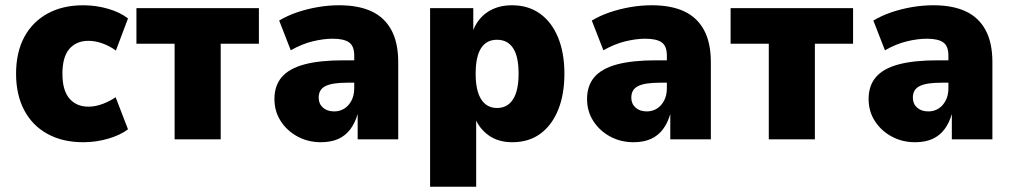

<svg xmlns="http://www.w3.org/2000/svg" viewBox="-20 -529 3848 729"><path d="M296 11Q218 11 160.5 -20.5Q103 -52 72 -110.5Q41 -169 41 -249Q41 -330 72 -388Q103 -446 160.5 -477.5Q218 -509 296 -509Q345 -509 391 -495.5Q437 -482 466 -459L420 -337Q397 -354 369.5 -364Q342 -374 316 -374Q270 -374 243.5 -343.5Q217 -313 217 -249Q217 -186 243.5 -155Q270 -124 316 -124Q342 -124 370 -134.5Q398 -145 419 -160L466 -38Q437 -16 391 -2.5Q345 11 296 11Z M643 0V-363H498V-498H963V-363H818V0Z M1198 11Q1150 11 1110 -10.5Q1070 -32 1046 -69Q1022 -106 1022 -153Q1022 -204 1050 -236.5Q1078 -269 1136 -284.5Q1194 -300 1284 -300H1343V-215H1299Q1271 -215 1250.5 -212Q1230 -209 1216.5 -202.5Q1203 -196 1196.5 -185Q1190 -174 1190 -158Q1190 -135 1206 -120.5Q1222 -106 1249 -106Q1270 -106 1287 -116.5Q1304 -127 1314.5 -147Q1325 -167 1325 -194V-318Q1325 -354 1305.5 -368Q1286 -382 1243 -382Q1208 -382 1167 -372Q1126 -362 1084 -338L1040 -451Q1072 -470 1109 -482.5Q1146 -495 1186.5 -502Q1227 -509 1268 -509Q1341 -509 1390.5 -486Q1440 -463 1466 -415Q1492 -367 1492 -293V0H1338V-96Q1328 -62 1310 -38Q1292 -14 1264.5 -1.5Q1237 11 1198 11Z M1613 180V-498H1777V-407H1774Q1791 -456 1830 -482.5Q1869 -509 1924 -509Q1986 -509 2030.5 -477Q2075 -445 2099 -386.5Q2123 -328 2123 -249Q2123 -171 2099.5 -112.5Q2076 -54 2032 -21.5Q1988 11 1925 11Q1872 11 1835.5 -15Q1799 -41 1783 -83H1788V180ZM1867 -119Q1907 -119 1928 -152Q1949 -185 1949 -249Q1949 -315 1928 -346.5Q1907 -378 1867 -378Q1827 -378 1806.5 -346Q1786 -314 1786 -249Q1786 -185 1807 -152Q1828 -119 1867 -119Z M2385 11Q2337 11 2297 -10.5Q2257 -32 2233 -69Q2209 -106 2209 -153Q2209 -204 2237 -236.5Q2265 -269 2323 -284.5Q2381 -300 2471 -300H2530V-215H2486Q2458 -215 2437.5 -212Q2417 -209 2403.5 -202.5Q2390 -196 2383.5 -185Q2377 -174 2377 -158Q2377 -135 2393 -120.5Q2409 -106 2436 -106Q2457 -106 2474 -116.5Q2491 -127 2501.5 -147Q2512 -167 2512 -194V-318Q2512 -354 2492.5 -368Q2473 -382 2430 -382Q2395 -382 2354 -372Q2313 -362 2271 -338L2227 -451Q2259 -470 2296 -482.5Q2333 -495 2373.5 -502Q2414 -509 2455 -509Q2528 -509 2577.5 -486Q2627 -463 2653 -415Q2679 -367 2679 -293V0H2525V-96Q2515 -62 2497 -38Q2479 -14 2451.5 -1.5Q2424 11 2385 11Z M2899 0V-363H2754V-498H3219V-363H3074V0Z M3454 11Q3406 11 3366 -10.5Q3326 -32 3302 -69Q3278 -106 3278 -153Q3278 -204 3306 -236.5Q3334 -269 3392 -284.5Q3450 -300 3540 -300H3599V-215H3555Q3527 -215 3506.5 -212Q3486 -209 3472.5 -202.5Q3459 -196 3452.5 -185Q3446 -174 3446 -158Q3446 -135 3462 -120.5Q3478 -106 3505 -106Q3526 -106 3543 -116.5Q3560 -127 3570.5 -147Q3581 -167 3581 -194V-318Q3581 -354 3561.5 -368Q3542 -382 3499 -382Q3464 -382 3423 -372Q3382 -362 3340 -338L3296 -451Q3328 -470 3365 -482.5Q3402 -495 3442.5 -502Q3483 -509 3524 -509Q3597 -509 3646.5 -486Q3696 -463 3722 -415Q3748 -367 3748 -293V0H3594V-96Q3584 -62 3566 -38Q3548 -14 3520.5 -1.5Q3493 11 3454 11Z"/></svg>

Font: Nunito Sans 10pt SemiCondensed Black
Style: Regular
Weight: 900
Width: 4
Designer: Vernon Adams
Foundry: Vernon Adams
Version: Version 3.101;gftools[0.9.27]